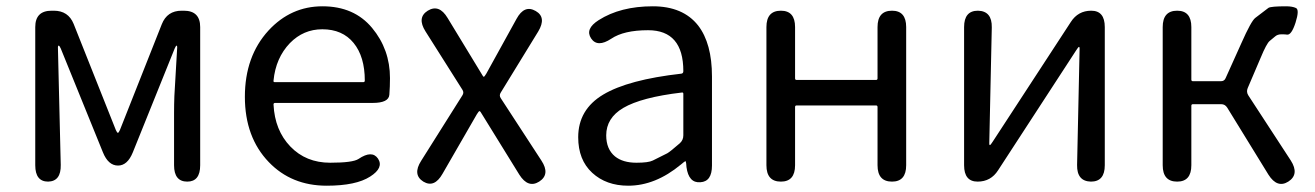

<svg xmlns="http://www.w3.org/2000/svg" viewBox="-20 -577 4178 610"><path d="M133 0Q92 0 92 -52V-491Q92 -543 144 -543H151Q197 -543 214 -501L348 -164Q352 -155 354.5 -155Q357 -155 361 -164L494 -500Q511 -543 557 -543H564Q616 -543 616 -491V-52Q616 0 575 0Q533 0 533 -52V-218Q533 -245 534 -272L543 -427Q543 -432 541 -432Q539 -432 535 -423L402 -93Q385 -51 355 -51Q324 -51 307 -93L173 -423Q169 -432 166.5 -432Q164 -432 164 -427L173 -53Q174 -1 133 0Z M1018 13Q906 13 834 -62Q758 -141 758 -269.5Q758 -398 833 -480Q904 -557 1004.5 -557Q1105 -557 1162 -488.5Q1219 -420 1219 -329Q1219 -302 1217 -276Q1215 -250 1164 -250H854Q849 -250 849 -245Q853 -163 902.5 -111.5Q952 -60 1029 -60Q1101 -60 1119 -72Q1162 -101 1181 -73Q1200 -44 1156 -16Q1111 13 1018 13ZM849 -321Q848 -316 853 -316H1134Q1139 -316 1139 -321Q1139 -397 1103.5 -440.5Q1068 -484 1004 -484Q944 -484 901 -440Q856 -393 849 -321Z M1325 0Q1290 -22 1318 -66L1449 -274Q1455 -283 1449 -292L1332 -477Q1304 -521 1339 -543Q1375 -565 1402 -520L1509 -344Q1515 -333 1517 -333Q1519 -333 1525 -343L1621 -517Q1646 -563 1682 -542Q1717 -522 1690 -477L1571 -283Q1565 -274 1571 -265L1700 -67Q1729 -23 1693 0Q1658 22 1630 -22L1512 -213Q1506 -224 1503.5 -224Q1501 -224 1495 -214L1386 -25Q1360 21 1325 0Z M1976 13Q1906 13 1861.5 -28Q1817 -69 1817 -141Q1817 -229 1896.5 -276.5Q1976 -324 2145 -343Q2151 -344 2151 -351Q2151 -481 2039 -481Q1962 -481 1922 -454Q1878 -425 1858 -455Q1838 -485 1882 -513Q1951 -557 2054 -557Q2150 -557 2198 -496Q2242 -439 2242 -334V-51Q2242 0 2205 2Q2168 5 2161 -46L2160 -58Q2159 -65 2157.5 -65Q2156 -65 2143 -54Q2062 13 1976 13ZM2002 -60Q2040 -60 2054 -67Q2077 -78 2100 -90Q2109 -95 2140 -122Q2151 -132 2151 -147V-279Q2151 -284 2146 -283Q2018 -268 1960 -234Q1906 -202 1906 -147Q1906 -103 1934 -80Q1959 -60 2002 -60Z M2461 0Q2415 0 2415 -52V-491Q2415 -543 2461 -543Q2506 -543 2506 -491V-328Q2506 -323 2511 -323H2763Q2768 -323 2768 -328V-491Q2768 -543 2814 -543Q2859 -543 2859 -491V-52Q2859 0 2814 0Q2768 0 2768 -52V-237Q2768 -242 2763 -242H2511Q2506 -242 2506 -237V-52Q2506 0 2461 0Z M3086 0Q3043 0 3043 -52V-491Q3043 -543 3087 -543Q3132 -542 3131 -490L3123 -121Q3123 -116 3125 -116Q3127 -116 3134 -127L3382 -507Q3405 -543 3447 -543Q3490 -543 3490 -491V-52Q3490 0 3446 0Q3401 -1 3402 -53L3410 -423Q3410 -428 3408 -428Q3406 -428 3399 -417L3151 -36Q3128 0 3086 0Z M3720 0Q3674 0 3674 -52V-491Q3674 -543 3720 -543Q3765 -543 3765 -491V-324Q3765 -319 3770 -319H3859Q3870 -319 3874 -329L3924 -440Q3955 -510 3968 -520Q3989 -536 4010 -552Q4018 -557 4066 -557Q4086 -557 4097.5 -551.5Q4109 -546 4096 -505Q4083 -465 4069 -467Q4064 -468 4051.5 -468Q4039 -468 4031.5 -461.5Q4024 -455 4014 -447Q4004 -439 3985 -393L3944 -297Q3939 -285 3946 -274L4081 -67Q4109 -23 4073 0Q4038 22 4010 -22L3879 -235Q3872 -246 3860 -246H3770Q3765 -246 3765 -241V-52Q3765 0 3720 0Z"/></svg>

Font: Resource Han Rounded JP
Style: Regular
Weight: 400
Designer: Cyano Hao (round all glyphs); Ryoko NISHIZUKA 西塚涼子 (kana, bopomofo & ideographs); Paul D. Hunt (Latin, Greek & Cyrillic)
Foundry: Cyano Hao
Version: 0.990